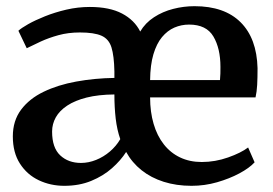

<svg xmlns="http://www.w3.org/2000/svg" viewBox="-20 -590 884 621"><path d="M188 11Q143.5 11 105.5 -7Q67.5 -25 44.5 -60.8Q21.5 -96.5 21.5 -149Q21.5 -199.5 48.2 -235.2Q75 -271 121.2 -293.2Q167.5 -315.5 226.5 -326.2Q285.5 -337 350 -338V-359Q349 -409.5 340.5 -436.8Q332 -464 308.2 -474.5Q284.5 -485 238.5 -485Q200.5 -485 169 -476.2Q137.5 -467.5 112 -455.8Q86.5 -444 66.5 -434L39.5 -490.5Q48.5 -499 71 -511.8Q93.5 -524.5 125.2 -537.2Q157 -550 194.5 -558.8Q232 -567.5 270.5 -567.5Q334.5 -567.5 374.8 -546.2Q415 -525 433.5 -488Q450 -516 478 -534.2Q506 -552.5 540 -561.2Q574 -570 609 -570Q706 -570 758.2 -518Q810.5 -466 813 -369.5Q813 -338.5 811.8 -315.5Q810.5 -292.5 806.5 -275H465.5Q465.5 -228 476.8 -189.5Q488 -151 509.8 -123.2Q531.5 -95.5 562.5 -80.8Q593.5 -66 632.5 -66Q676 -66 717.8 -80.8Q759.5 -95.5 782.5 -113L803.5 -65Q786.5 -46.5 754.2 -29.2Q722 -12 682 -0.5Q642 11 599.5 11Q550.5 11 509.5 -2Q468.5 -15 437.8 -39.5Q407 -64 388 -98.5Q370.5 -71 342.2 -46Q314 -21 275.2 -5Q236.5 11 188 11ZM465.5 -331H691.5Q692.5 -340 692.8 -352.2Q693 -364.5 693 -373.5Q693 -433.5 670.2 -472Q647.5 -510.5 591.5 -510.5Q566.5 -510.5 544 -500.8Q521.5 -491 504 -470Q486.5 -449 476.2 -414.5Q466 -380 465.5 -331ZM242 -63Q266.5 -63 290.8 -72.8Q315 -82.5 335.5 -100Q356 -117.5 369 -140Q358.5 -170 354.2 -206.5Q350 -243 350 -284.5Q298 -284 260.2 -274.5Q222.5 -265 197.5 -248.5Q172.5 -232 160.5 -210.5Q148.5 -189 148.5 -164.5Q148.5 -112 174.8 -87.5Q201 -63 242 -63Z"/></svg>

Font: Merriweather SemiBold
Style: Regular
Weight: 600
Version: Version 2.100